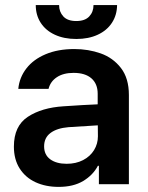

<svg xmlns="http://www.w3.org/2000/svg" viewBox="-20 -732 590 763"><path d="M232.4 -309.6Q316.9 -315.4 368.2 -317.4V-359.4Q368.2 -398.9 343.3 -420.7Q318.4 -442.4 272.5 -442.4Q231.9 -442.4 206.1 -425.3Q180.2 -408.2 172.9 -378.9H52.7Q57.1 -424.3 85 -460.2Q112.8 -496.1 161.6 -516.6Q210.4 -537.1 275.4 -537.1Q331.1 -537.1 380.1 -519.8Q429.2 -502.4 460.7 -461.7Q492.2 -420.9 492.2 -354.5V0H373V-73.2H369.1Q349.6 -36.1 310.5 -12.7Q271.5 10.7 212.9 10.7Q161.6 10.7 121.3 -7.8Q81.1 -26.4 58.1 -62.5Q35.2 -98.6 35.2 -149.4Q35.2 -231.4 90.6 -267.8Q146 -304.2 232.4 -309.6ZM245.1 -81.1Q281.7 -81.1 310.1 -95.7Q338.4 -110.4 353.8 -135.5Q369.1 -160.6 369.1 -190.4L368.7 -233.9L252 -226.6Q206.1 -222.7 180.7 -203.6Q155.3 -184.6 155.3 -150.4Q155.3 -116.7 179.7 -98.9Q204.1 -81.1 245.1 -81.1ZM283.2 -577.1Q234.4 -577.1 198 -594Q161.6 -610.8 141.8 -641.4Q122.1 -671.9 122.1 -711.9H214.8Q214.8 -685.1 231.7 -666.7Q248.5 -648.4 283.2 -648.4Q317.4 -648.4 334.5 -666.5Q351.6 -684.6 351.6 -711.9H445.3Q444.8 -671.9 424.8 -641.4Q404.8 -610.8 368.4 -594Q332 -577.1 283.2 -577.1Z"/></svg>

Font: Pretendard GOV SemiBold
Style: Regular
Weight: 600
Designer: Base glyphs from Inter by Rasmus Andersson; Hangeul glyphs from Noto Sans CJK(Source Han Sans) by Jang Soo-young and Kan
Foundry: Kil Hyung-jin
Version: Version 1.309